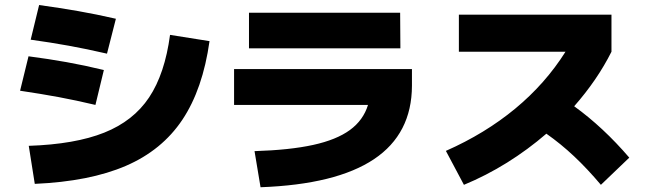

<svg xmlns="http://www.w3.org/2000/svg" viewBox="-20 -746 2633 779"><path d="M669.9 -604.5 830.1 -579.1Q802.7 -384.3 720 -260.3Q637.2 -136.2 490.5 -73Q343.8 -9.8 121.1 0L96.7 -154.3Q284.7 -160.6 402.8 -207.8Q521 -254.9 585 -350.8Q648.9 -446.8 669.9 -604.5ZM61.5 -377.9 95.7 -517.6Q178.2 -506.8 250.2 -493.9Q322.3 -481 401.4 -461.9L367.2 -320.3Q288.6 -338.9 217.8 -352.1Q147 -365.2 61.5 -377.9ZM104.5 -585 138.7 -725.6Q223.1 -713.9 296.1 -701.2Q369.1 -688.5 450.2 -669.9L414.1 -528.3Q331.5 -547.4 258.8 -560.5Q186 -573.7 104.5 -585Z M1473.1 -320.3H929.7V-465.8H1651.4V-398.4Q1650.9 -203.1 1497.6 -100.3Q1344.2 2.4 1037.1 13.7L1012.7 -132.8Q1155.8 -137.2 1250.5 -158Q1345.2 -178.7 1399.7 -218.5Q1454.1 -258.3 1473.1 -320.3ZM990.2 -694.3H1603.5L1604.5 -549.8H990.2Z M2274.4 -536.1H1841.8V-686.5H2460.9V-536.1Q2403.3 -421.4 2309.6 -314.9Q2427.2 -230 2533.2 -106.4L2418 3.9Q2362.8 -61.5 2309.3 -111.8Q2255.9 -162.1 2196.8 -203.6Q2121.6 -138.7 2036.9 -85.9Q1952.1 -33.2 1862.3 3.9L1789.1 -133.8Q1948.2 -204.1 2070.6 -305.4Q2192.9 -406.7 2274.4 -536.1Z"/></svg>

Font: Pretendard GOV Black
Style: Regular
Weight: 900
Designer: Base glyphs from Inter by Rasmus Andersson; Hangeul glyphs from Noto Sans CJK(Source Han Sans) by Jang Soo-young and Kan
Foundry: Kil Hyung-jin
Version: Version 1.309